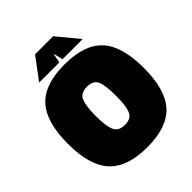

<svg xmlns="http://www.w3.org/2000/svg" viewBox="-235 -988 1140 1140"><g transform="rotate(-45 335.0 -418.0)"><path d="M250 -335Q250 -250 266.5 -212.5Q283 -175 335.5 -175Q388 -175 404 -212Q420 -249 420 -335.5Q420 -422 404.5 -458.5Q389 -495 336 -495Q283 -495 266.5 -457.5Q250 -420 250 -335ZM654 -335Q654 -152 578 -69.5Q502 13 335.5 13Q169 13 92.5 -70Q16 -153 16 -335.5Q16 -518 92 -600.5Q168 -683 335 -683Q502 -683 578 -600.5Q654 -518 654 -335ZM153 -713 254 -849H406L518 -713H349L334 -775L322 -713Z"/></g></svg>

Font: Titillium Web
Style: Black
Weight: 900
Version: Version 1.001;PS 35.000;hotconv 1.0.70;makeotf.lib2.5.55311